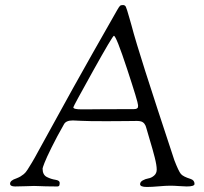

<svg xmlns="http://www.w3.org/2000/svg" viewBox="-20 -738 811 762"><path d="M20 -9Q20 -22 45 -30Q55 -34 61 -37.5Q67 -41 74.5 -47Q82 -53 89.5 -65Q97 -77 106.5 -92.5Q116 -108 131 -136Q146 -164 164 -196Q182 -228 210 -279.5Q238 -331 269.5 -387.5Q301 -444 347.5 -526.5Q394 -609 445 -698Q453 -712 456.5 -715Q460 -718 468 -718Q476 -718 479.5 -711Q483 -704 494 -665Q499 -648 502 -637Q505 -626 511 -604Q517 -582 524 -560Q547 -483 606.5 -301Q666 -119 672 -102Q689 -58 698 -47.5Q707 -37 736 -28Q752 -23 752 -8Q752 2 721 2Q710 2 690.5 0.5Q671 -1 656 -1Q638 -1 610 1.5Q582 4 563 4Q536 4 536 -7Q536 -16 546.5 -22Q557 -28 569 -30Q581 -32 591.5 -41Q602 -50 602 -65Q602 -82 594 -113.5Q586 -145 575 -181Q564 -217 561 -229Q556 -251 540 -256Q533 -258 524 -258Q519 -258 480 -257.5Q441 -257 403 -257Q327 -257 302 -258.5Q277 -260 269 -260Q242 -260 234 -245Q206 -196 185 -153.5Q164 -111 156.5 -91.5Q149 -72 149 -69Q149 -44 166 -35.5Q183 -27 200 -24.5Q217 -22 217 -12Q217 -7 216 -3.5Q215 0 212.5 1Q210 2 208.5 2Q207 2 202 2Q181 2 162 1.5Q143 1 132.5 0.5Q122 0 115 0Q106 0 83 1Q60 2 40 2Q20 2 20 -9ZM271 -312Q271 -304 304 -304Q308 -304 321 -304Q334 -304 380.5 -304.5Q427 -305 512 -305Q520 -305 523.5 -307.5Q527 -310 527.5 -312.5Q528 -315 528 -320Q528 -332 484.5 -464Q441 -596 432 -596Q427 -596 349 -456Q271 -316 271 -312Z"/></svg>

Font: OFL Sorts Mill Goudy TT
Style: Italic
Weight: 500
Italic angle: -6°
Version: Version 003.000